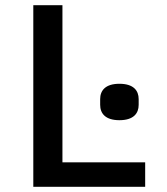

<svg xmlns="http://www.w3.org/2000/svg" viewBox="-20 -718 640 738"><path d="M538 0V-94H220V-698H108V0ZM439 -256C493 -256 513 -282 513 -315V-337C513 -370 493 -396 439 -396C385 -396 365 -370 365 -337V-315C365 -282 385 -256 439 -256Z"/></svg>

Font: IBM Plex Mono Medm
Style: Regular
Weight: 500
Monospace: yes
Designer: Mike Abbink, Paul van der Laan, Pieter van Rosmalen
Foundry: Bold Monday
Version: Version 2.004